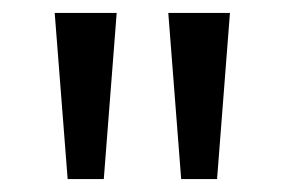

<svg xmlns="http://www.w3.org/2000/svg" viewBox="-20 -734 442 298"><path d="M161.1 -713.9 141.1 -456.1H85L64.9 -713.9ZM336.9 -713.9 316.9 -456.1H261.2L241.2 -713.9Z"/></svg>

Font: Genotype
Style: Regular
Weight: 400
Foundry: Ascender Corporation
Version: Version 1.00